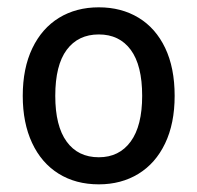

<svg xmlns="http://www.w3.org/2000/svg" viewBox="-20 -762 533 519"><path d="M247.1 -263.7Q184.6 -263.7 138.2 -292.7Q91.8 -321.8 66.7 -375.7Q41.5 -429.7 41.5 -502.9Q41.5 -577.6 67.4 -631.6Q93.3 -685.5 139.6 -713.9Q186 -742.2 247.1 -742.2Q308.1 -742.2 354.5 -714.1Q400.9 -686 426.5 -632.3Q452.1 -578.6 452.1 -502.9Q452.1 -428.2 426.3 -374.3Q400.4 -320.3 354 -292Q307.6 -263.7 247.1 -263.7ZM247.1 -668.9Q191.4 -668.9 160.4 -627.4Q129.4 -585.9 129.4 -502.9Q129.4 -421.4 160.2 -379.2Q190.9 -336.9 247.1 -336.9Q302.2 -336.9 333.3 -379.4Q364.3 -421.9 364.3 -502.9Q364.3 -585.4 333.5 -627.2Q302.7 -668.9 247.1 -668.9Z"/></svg>

Font: SG Kara Bold
Style: Regular
Weight: 400
Designer: Damoon Khanjanzadeh
Version: Version 1.000